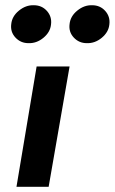

<svg xmlns="http://www.w3.org/2000/svg" viewBox="-20 -714 439 734"><path d="M120 -460 43 0H166L246 -460ZM246 -622Q242 -592 262 -570.5Q282 -549 312 -549Q343 -548 369 -569.5Q395 -591 398 -620Q402 -650 382.5 -672Q363 -694 332 -694Q302 -695 275.5 -673.5Q249 -652 246 -622ZM23 -622Q19 -592 39 -570.5Q59 -549 89 -549Q120 -548 146 -569.5Q172 -591 175 -620Q179 -650 159.5 -672Q140 -694 109 -694Q79 -695 52.5 -673.5Q26 -652 23 -622Z"/></svg>

Font: Jost SemiBold
Style: Italic
Weight: 600
Italic angle: -5°
Version: Version 3.710